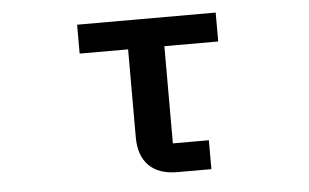

<svg xmlns="http://www.w3.org/2000/svg" viewBox="-44 -611 1087 675"><g transform="rotate(-5 500.0 -273.5)"><path d="M556 0Q490 0 455.5 -35Q421 -70 421 -134V-445H250V-547H739V-445H549V-102H676V0Z"/></g></svg>

Font: IBM Plex Sans JP SemiBold
Style: Regular
Weight: 600
Designer: Mike Abbink; Paul van der Laan; Pieter van Rosmalen; Wujin Sim; Yejin Wi; Jinhee Kim; Boomi Park; Yona Kim; Kichan Ma
Foundry: Sandoll Inc.
Version: Version 1.001